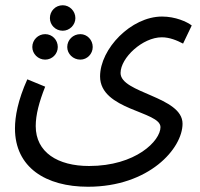

<svg xmlns="http://www.w3.org/2000/svg" viewBox="-20 -480 760 731"><path d="M219 -363C245 -363 267 -385 267 -411C267 -438 245 -460 219 -460C191 -460 170 -438 170 -411C170 -385 191 -363 219 -363ZM37 9C37 158 155 231 315 231C548 231 675 85 675 -9C675 -113 439 -125 439 -202C439 -260 523 -338 596 -338C626 -338 654 -326 677 -314L710 -383C692 -397 648 -417 597 -417C479 -417 361 -294 361 -189C361 -60 591 -57 591 4C591 56 497 152 319 152C200 152 116 100 116 0C116 -43 129 -92 152 -150L84 -178C48 -98 37 -36 37 9ZM152 -253C179 -253 200 -275 200 -301C200 -328 179 -350 152 -350C125 -350 103 -328 103 -301C103 -275 125 -253 152 -253ZM286 -253C312 -253 333 -275 333 -301C333 -328 312 -350 286 -350C258 -350 236 -328 236 -301C236 -275 258 -253 286 -253Z"/></svg>

Font: Noto Sans Arabic SemCond
Style: Regular
Weight: 400
Width: 4
Designer: Monotype Design Team, Nadine Chahine, Nizar Qandah and Khaled Hosny
Foundry: Monotype Imaging Inc.
Version: Version 2.012